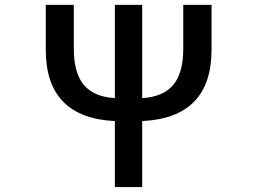

<svg xmlns="http://www.w3.org/2000/svg" viewBox="-20 -756 1040 776"><path d="M720.7 -736.3H835V-554.7Q835 -280.3 554.7 -266.6V0H444.3V-266.6Q165 -280.3 165 -554.7V-736.3H278.3V-560.5Q278.3 -460 319.3 -412.1Q360.4 -364.3 444.3 -359.4V-736.3H554.7V-359.4Q638.7 -364.3 679.7 -412.1Q720.7 -460 720.7 -560.5Z"/></svg>

Font: Gen Shin Gothic Monospace Medium
Style: Regular
Weight: 500
Designer: [Source Han Sans]
Ryoko NISHIZUKA  (kana & ideographs); Paul D. Hunt (Latin, Greek & Cyrillic); Wenlong ZHANG  (bopomofo
Version: Version 1.002.20150607